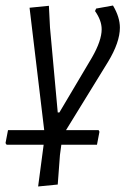

<svg xmlns="http://www.w3.org/2000/svg" viewBox="-29 -483 472 695"><path d="M328 -12 331 -6 322 41H193L188 78L180 185L109 192L129 41H-5L-9 35L0 -12H131L78 -455L148 -462L152 -383L180 -76H186L304 -275Q339 -336 339 -377Q339 -409 315 -443L319 -452L380 -463Q405 -421 405 -383Q405 -330 362 -259L210 -12Z"/></svg>

Font: Alegreya Sans
Style: Italic
Weight: 400
Italic angle: -7°
Designer: Juan Pablo del Peral
Foundry: Huerta Tipografica
Version: Version 2.007